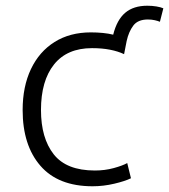

<svg xmlns="http://www.w3.org/2000/svg" viewBox="-20 -641 590 670"><path d="M303 9Q183 9 121 -62.5Q59 -134 59 -257Q59 -339 88 -400Q117 -461 170.5 -494.5Q224 -528 297 -528Q319 -528 339 -526Q359 -524 375 -520Q388 -572 417 -596.5Q446 -621 494 -621Q511 -621 526 -618.5Q541 -616 550 -612L538 -565Q531 -568 520 -570.5Q509 -573 496 -573Q461 -573 445 -551.5Q429 -530 422 -498L413 -452Q392 -462 364 -467.5Q336 -473 301 -473Q214 -473 168.5 -416Q123 -359 123 -257Q123 -159 167.5 -102.5Q212 -46 311 -46Q346 -46 377 -54.5Q408 -63 424 -72L437 -19Q417 -9 379 0Q341 9 303 9Z"/></svg>

Font: Ubuntu Sans Light
Style: Regular
Weight: 300
Designer: Dalton Maag Ltd
Foundry: Dalton Maag Ltd
Version: Version 1.006; ttfautohint (v1.8.4.7-5d5b)